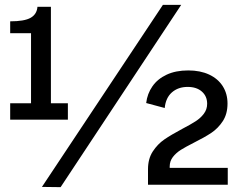

<svg xmlns="http://www.w3.org/2000/svg" viewBox="-20 -768 1000 792"><path d="M22 -342H108V-631H22V-680Q80.5 -680 106.2 -694.5Q132 -709 134.5 -740H190V-342H260V-274.5H22ZM230 4 153 3 652 -748H727.5ZM756.5 -477.5Q806 -477.5 842.5 -460.5Q879 -443.5 898.8 -412.5Q918.5 -381.5 918.5 -341Q918.5 -298 899 -268.2Q879.5 -238.5 851.8 -220Q824 -201.5 780 -179.5Q745.5 -162 726 -149.8Q706.5 -137.5 693.2 -120.5Q680 -103.5 680 -81V-75.5H919.5V-6H590.5V-70Q590.5 -113 610.2 -143.2Q630 -173.5 658 -192.8Q686 -212 731 -236Q766.5 -254.5 787 -267.8Q807.5 -281 821 -299Q834.5 -317 834.5 -340Q834.5 -371 812.8 -390.2Q791 -409.5 754 -409.5Q715 -409.5 689.2 -387Q663.5 -364.5 659.5 -322.5L583 -343Q587.5 -381.5 608.8 -412Q630 -442.5 667.5 -460Q705 -477.5 756.5 -477.5Z"/></svg>

Font: 1883 Sans SemiBold
Style: Regular
Weight: 600
Designer: 1883 Sans project is a fork of Public Sans.
Version: Version 1.009